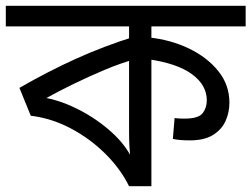

<svg xmlns="http://www.w3.org/2000/svg" viewBox="-30 -642 867 662"><path d="M817 -622V-551H492V-489V-473V0H415Q386 -59 334 -111Q282 -163 215.5 -198.5Q149 -234 76 -243L37 -339Q134 -395 231 -439Q328 -483 437 -517L415 -475V-551H-10V-622ZM415 -467 436 -438Q385 -424 330.5 -401Q276 -378 224.5 -353Q173 -328 130 -304Q186 -293 245.5 -262Q305 -231 354.5 -186.5Q404 -142 428 -90L420 -88Q418 -111 416.5 -134Q415 -157 415 -189ZM761 -288Q761 -255 748 -225.5Q735 -196 705 -177Q675 -158 625 -158Q609 -158 594.5 -159Q580 -160 566 -163L572 -235Q578 -234 586.5 -233.5Q595 -233 606 -233Q654 -233 668.5 -251.5Q683 -270 683 -296Q683 -349 631.5 -386.5Q580 -424 479 -438L482 -513Q559 -505 622 -474.5Q685 -444 723 -396.5Q761 -349 761 -288Z"/></svg>

Font: lbangla25
Style: Book
Weight: 400
Designer: Jelle Bosma - Monotype Design Team
Foundry: Monotype Imaging Inc.
Version: Version 2.003